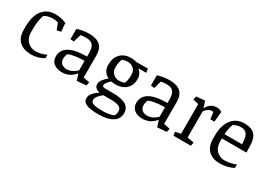

<svg xmlns="http://www.w3.org/2000/svg" viewBox="-13 -1282 3087 2246"><g transform="rotate(30 1530.0 -159.0)"><path d="M46.9 -240.2Q46.9 -384.8 108.6 -462.6Q170.4 -540.5 279.3 -540.5Q316.4 -540.5 353.8 -533.2Q391.1 -525.9 428.2 -509.8L437.5 -395.5L383.8 -384.3L350.1 -471.7Q333.5 -476.6 315.9 -479.2Q298.3 -481.9 277.8 -481.9Q247.6 -481.9 218.5 -474.6Q189.5 -467.3 164.1 -452.6Q153.3 -423.3 144 -374.8Q134.8 -326.2 134.8 -269.5V-216.3Q134.8 -138.2 180.2 -93Q225.6 -47.9 289.6 -47.9Q324.7 -47.9 360.6 -56.9Q396.5 -65.9 433.6 -83.5V-36.6Q399.9 -15.6 356.2 -2.4Q312.5 10.7 265.6 10.7Q162.6 10.7 104.7 -42.2Q46.9 -95.2 46.9 -194.8Z M933.1 -64.5 1017.6 -47.9 1007.8 0 883.3 10.7 855 -75.7Q816.9 -29.3 773.4 -9.3Q730 10.7 679.2 10.7Q610.8 10.7 569.1 -23.4Q527.3 -57.6 527.3 -115.7Q527.3 -205.1 606.4 -250.7Q685.5 -296.4 845.2 -296.4V-342.8Q845.2 -416 818.6 -449Q792 -481.9 725.6 -481.9Q710 -481.9 689.7 -480Q669.4 -478 652.3 -474.6L623 -371.1L575.2 -376V-514.2Q604.5 -524.4 647.7 -532.5Q690.9 -540.5 734.9 -540.5Q835 -540.5 884 -496.3Q933.1 -452.1 933.1 -358.9ZM845.2 -237.8Q772 -237.8 715.3 -228.3Q658.7 -218.8 628.9 -202.6Q623 -189 619.1 -171.4Q615.2 -153.8 615.2 -134.3Q615.2 -93.8 642.1 -70.8Q668.9 -47.9 712.4 -47.9Q749 -47.9 784.7 -66.2Q820.3 -84.5 845.2 -109.9Z M1438.5 -477.5 1436.5 -472.7Q1457.5 -458.5 1473.1 -430.2Q1488.8 -401.9 1488.8 -371.1V-358.9Q1488.8 -276.9 1435.3 -228.3Q1381.8 -179.7 1293.5 -179.7Q1261.7 -179.7 1235.4 -185.5Q1209 -161.1 1192.6 -139.4Q1176.3 -117.7 1176.3 -104.5Q1176.3 -91.8 1185.3 -85Q1194.3 -78.1 1210.9 -78.1H1320.3Q1436.5 -78.1 1494.4 -44.4Q1552.2 -10.7 1552.2 61.5Q1552.2 140.6 1484.6 181.9Q1417 223.1 1292.5 223.1Q1184.1 223.1 1132.6 200.2Q1081.1 177.2 1081.1 126.5Q1081.1 93.8 1107.7 60.5Q1134.3 27.3 1183.1 -4.4Q1147.9 -11.2 1127.9 -29.8Q1107.9 -48.3 1107.9 -78.6Q1107.9 -107.4 1131.1 -139.2Q1154.3 -170.9 1192.4 -199.7Q1150.4 -219.7 1129.2 -253.9Q1107.9 -288.1 1107.9 -327.1V-339.8Q1107.9 -435.5 1161.1 -488Q1214.4 -540.5 1303.2 -540.5Q1317.4 -540.5 1339.1 -537.4Q1360.8 -534.2 1377.9 -529.8H1531.2L1540 -477.5ZM1236.8 0Q1202.6 25.4 1180.9 53.2Q1159.2 81.1 1159.2 105Q1159.2 139.6 1195.1 152.1Q1231 164.6 1321.8 164.6Q1359.4 164.6 1397.7 158.4Q1436 152.3 1465.8 139.6Q1474.1 127.9 1479 111.6Q1483.9 95.2 1483.9 78.6Q1483.9 34.2 1448.5 17.1Q1413.1 0 1326.2 0ZM1400.9 -373Q1400.9 -424.3 1368.7 -453.1Q1336.4 -481.9 1291.5 -481.9Q1269 -481.9 1249 -477.8Q1229 -473.6 1215.3 -467.3Q1205.1 -440.9 1200.4 -413.6Q1195.8 -386.2 1195.8 -363.3V-344.7Q1195.8 -297.4 1230.5 -267.8Q1265.1 -238.3 1305.2 -238.3Q1328.6 -238.3 1347.4 -241.9Q1366.2 -245.6 1381.3 -252.9Q1389.6 -268.6 1395.3 -295.7Q1400.9 -322.8 1400.9 -354.5Z M2019.5 -64.5 2104 -47.9 2094.2 0 1969.7 10.7 1941.4 -75.7Q1903.3 -29.3 1859.9 -9.3Q1816.4 10.7 1765.6 10.7Q1697.3 10.7 1655.5 -23.4Q1613.8 -57.6 1613.8 -115.7Q1613.8 -205.1 1692.9 -250.7Q1772 -296.4 1931.6 -296.4V-342.8Q1931.6 -416 1905 -449Q1878.4 -481.9 1812 -481.9Q1796.4 -481.9 1776.1 -480Q1755.9 -478 1738.8 -474.6L1709.5 -371.1L1661.6 -376V-514.2Q1690.9 -524.4 1734.1 -532.5Q1777.3 -540.5 1821.3 -540.5Q1921.4 -540.5 1970.5 -496.3Q2019.5 -452.1 2019.5 -358.9ZM1931.6 -237.8Q1858.4 -237.8 1801.8 -228.3Q1745.1 -218.8 1715.3 -202.6Q1709.5 -189 1705.6 -171.4Q1701.7 -153.8 1701.7 -134.3Q1701.7 -93.8 1728.5 -70.8Q1755.4 -47.9 1798.8 -47.9Q1835.4 -47.9 1871.1 -66.2Q1906.7 -84.5 1931.6 -109.9Z M2249 -465.3 2174.3 -481.9 2184.1 -529.8 2298.8 -540.5 2327.1 -453.6Q2350.6 -497.6 2382.1 -519Q2413.6 -540.5 2455.6 -540.5Q2475.6 -540.5 2494.9 -535.2Q2514.2 -529.8 2528.3 -520L2516.1 -381.8H2461.4L2448.7 -472.2Q2439.5 -476.1 2426.8 -476.1Q2401.9 -476.1 2377 -458.3Q2352.1 -440.4 2336.9 -418.9V-64.5L2427.7 -47.9L2418 0H2184.1L2174.3 -47.9L2249 -64.5Z M2689.5 -255.4V-218.3Q2689.5 -136.2 2734.6 -92Q2779.8 -47.9 2842.3 -47.9Q2882.8 -47.9 2921.9 -56.6Q2960.9 -65.4 2994.6 -79.6V-32.7Q2952.1 -10.3 2905.5 0.2Q2858.9 10.7 2813 10.7Q2712.4 10.7 2657 -43.9Q2601.6 -98.6 2601.6 -202.1V-242.7Q2601.6 -382.8 2663.8 -461.7Q2726.1 -540.5 2833.5 -540.5Q2932.6 -540.5 2976.6 -490Q3020.5 -439.5 3020.5 -314V-255.4ZM2718.8 -452.6Q2708 -425.3 2700.4 -386.2Q2692.9 -347.2 2690.9 -314H2927.7Q2927.7 -402.8 2902.1 -442.4Q2876.5 -481.9 2819.8 -481.9Q2791 -481.9 2763.2 -473.1Q2735.4 -464.4 2718.8 -452.6Z"/></g></svg>

Font: Noticia Text
Style: Regular
Weight: 400
Designer: JM Sole
Foundry: JM Sole
Version: Version 1.003